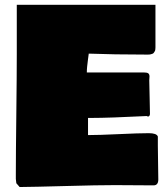

<svg xmlns="http://www.w3.org/2000/svg" viewBox="-20 -751 678 787"><path d="M44.9 -17.6V-36.1Q44.9 -119.6 46.9 -282.7Q48.8 -445.8 48.8 -529.3V-731.4H617.2V-571.3Q617.2 -569.8 617.2 -564Q617.2 -558.1 617.2 -556.2Q617.2 -554.2 616.7 -549.1Q616.2 -543.9 615 -542Q613.8 -540 611.6 -536.4Q609.4 -532.7 606.4 -531.2Q603.5 -529.8 598.6 -528.6Q593.8 -527.3 587.9 -527.3H574.2Q447.8 -527.3 343.8 -531.2Q342.8 -523.4 340.6 -507.1Q338.4 -490.7 337.2 -478.3Q335.9 -465.8 335.9 -454.1H568.4Q583 -454.1 587.9 -450.2Q592.8 -446.3 592.8 -437.5Q592.8 -435.1 592.3 -429.7Q591.8 -424.3 591.8 -421.9Q591.8 -398.4 593.3 -352.5Q594.7 -306.6 594.7 -283.2Q593.3 -273.4 586.9 -273.4Q584 -273.4 582 -275.4Q427.7 -267.6 353.5 -267.6H340.8V-197.3Q384.3 -197.3 466.6 -201.2Q548.8 -205.1 589.8 -205.1Q622.1 -205.1 627 -191.4V-154.3Q627 -130.9 627.9 -85Q628.9 -39.1 628.9 -15.6Q628.9 8.8 609.4 8.8Q584 8.8 531.2 8.3Q478.5 7.8 451.2 7.8Q380.9 7.8 250 11.5Q119.1 15.1 60.5 15.6L46.9 0Q44.9 -13.7 44.9 -17.6Z"/></svg>

Font: Bowlby One SC
Style: Regular
Weight: 400
Width: 1
Version: Version 1.2